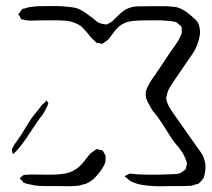

<svg xmlns="http://www.w3.org/2000/svg" viewBox="-20 -589 714 648"><path d="M670 -48Q674 -37 673.5 -23Q673 -9 670 2Q669 5 668 9Q667 13 665 15Q664 16 662.5 17.5Q661 19 660 21Q658 23 655 26Q652 29 650 31Q646 33 641 33Q632 37 625 38Q609 39 593.5 39Q578 39 561 39Q545 39 529 39.5Q513 40 497 39Q478 38 459.5 35Q441 32 424 24Q415 19 407 11Q406 11 403.5 8.5Q401 6 401 6Q401 4 403 4Q405 4 406 3Q408 2 411.5 0Q415 -2 417 -3L431 -2Q439 -1 446.5 -0.5Q454 0 461 0Q484 1 512 0.5Q540 0 562 -1Q568 -1 576 -2Q584 -3 589 -5Q591 -6 593.5 -8Q596 -10 598 -11Q600 -13 602.5 -14.5Q605 -16 606 -17Q608 -19 608 -23Q608 -27 609 -29Q611 -33 611 -37Q611 -42 607 -50Q603 -62 596.5 -72.5Q590 -83 582 -93Q568 -108 553.5 -131Q539 -154 524.5 -176.5Q510 -199 496 -214Q486 -230 477 -248Q468 -266 474 -286Q475 -290 477 -293Q479 -296 480 -299Q485 -310 492 -320Q499 -330 506 -340Q522 -363 537.5 -387Q553 -411 569 -433Q575 -441 580.5 -450Q586 -459 590 -469Q591 -471 592 -473.5Q593 -476 594 -479L593 -487Q593 -490 593 -494Q593 -498 592 -499Q590 -503 583 -507Q582 -509 579.5 -511Q577 -513 575 -514Q574 -515 571.5 -515Q569 -515 567 -516Q554 -519 541 -519Q522 -521 501.5 -520.5Q481 -520 461 -520Q442 -520 422.5 -517.5Q403 -515 386 -503Q375 -495 366 -482.5Q357 -470 348 -459Q345 -455 341 -452Q337 -449 332 -446Q331 -445 329 -443.5Q327 -442 325 -441Q324 -441 321 -442Q318 -443 316 -443Q314 -444 310.5 -444Q307 -444 305 -445Q303 -447 301 -449.5Q299 -452 297 -453Q290 -459 284.5 -466Q279 -473 273 -480Q266 -488 259 -495.5Q252 -503 243 -507Q234 -512 223.5 -515Q213 -518 202 -519Q180 -521 154.5 -520.5Q129 -520 106 -520Q99 -520 90.5 -519.5Q82 -519 74 -520Q70 -520 66 -521Q62 -522 58 -523Q54 -523 52 -524Q50 -526 48.5 -530Q47 -534 45 -536Q44 -538 43 -539Q42 -540 42 -541Q42 -542 46 -546Q48 -548 50 -552Q52 -556 55 -558Q57 -560 60 -560Q63 -560 65 -561Q76 -565 86.5 -566Q97 -567 107 -568Q127 -568 147 -568.5Q167 -569 187 -568Q201 -567 216.5 -565.5Q232 -564 245 -559Q259 -553 271 -544Q283 -535 294 -527Q299 -523 305.5 -517.5Q312 -512 319 -510Q322 -509 326 -508.5Q330 -508 334 -507Q336 -507 337.5 -506.5Q339 -506 340 -507Q342 -507 344 -508Q346 -509 347 -510Q360 -516 367 -525Q376 -534 386 -543.5Q396 -553 408 -559Q425 -567 445.5 -567.5Q466 -568 485 -568H543Q552 -567 561 -566.5Q570 -566 579 -564Q592 -560 603.5 -552.5Q615 -545 625 -536Q631 -531 637.5 -525Q644 -519 648 -512Q650 -510 650.5 -507Q651 -504 652 -502Q657 -485 654 -468Q651 -451 644 -434Q639 -421 631 -409Q623 -397 615 -386L570 -320Q562 -308 554 -295.5Q546 -283 543 -268Q543 -266 542 -263Q541 -260 541 -257Q541 -254 542 -250.5Q543 -247 544 -244Q549 -230 558 -216.5Q567 -203 576 -191L637 -104Q646 -91 656 -77.5Q666 -64 670 -48ZM124 -202Q106 -180 87.5 -150.5Q69 -121 51 -98Q41 -85 30 -74Q29 -74 27 -71.5Q25 -69 24 -69Q23 -69 22.5 -72Q22 -75 22 -76Q20 -80 20 -83Q20 -87 23.5 -92Q27 -97 29 -102Q47 -125 67.5 -160Q88 -195 108 -217Q113 -224 118 -230.5Q123 -237 130 -242Q131 -243 134 -246.5Q137 -250 138 -250Q139 -249 139 -247Q141 -245 142.5 -242.5Q144 -240 142 -237Q138 -227 133.5 -218.5Q129 -210 124 -202ZM331 -73Q332 -71 334 -68Q336 -65 336 -63Q337 -61 336.5 -58.5Q336 -56 336 -54Q336 -51 336 -47.5Q336 -44 335 -41Q333 -34 329 -27Q325 -20 321 -14Q311 0 299 12Q287 24 268 32Q260 33 249 37Q230 40 210 39.5Q190 39 170 39Q152 39 133.5 39Q115 39 98 37Q91 35 84 34Q77 33 69 31Q68 30 64.5 29Q61 28 59 27Q58 26 57 24Q56 22 54 21Q53 20 50 17Q47 14 47 13Q47 12 49.5 10Q52 8 53 7Q54 6 56 4.5Q58 3 59 2Q61 1 67 1Q71 1 74.5 0.5Q78 0 82 0Q105 0 140 0.5Q175 1 197 -3Q217 -6 233 -16Q249 -26 262 -42Q270 -52 277.5 -62Q285 -72 295 -78Q297 -80 301 -82.5Q305 -85 307 -86Q310 -86 316 -83Q318 -83 321.5 -82.5Q325 -82 327 -80Q328 -79 329 -77Q330 -75 331 -73Z"/></svg>

Font: Rubik Vinyl
Style: Regular
Weight: 400
Designer: Hubert and Fischer, NaN
Foundry: Hubert and Fischer, NaN
Version: Version 2.200